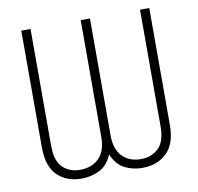

<svg xmlns="http://www.w3.org/2000/svg" viewBox="-81 -813 934 906"><g transform="rotate(-10 385.5 -359.5)"><path d="M78.6 -168V-727.5H123V-168Q123 -95.2 155.5 -63.7Q188 -32.2 237.8 -32.2Q294.9 -32.2 329.1 -66.2Q363.3 -100.1 363.3 -168V-727.5H407.7V-168Q407.7 -100.1 441.4 -66.2Q475.1 -32.2 529.8 -32.2Q581.1 -32.2 614.3 -64Q647.5 -95.7 647.5 -168V-727.5H691.9V-168Q691.9 -76.7 646.5 -33.4Q601.1 9.8 528.8 9.8Q483.9 9.8 445.6 -9.5Q407.2 -28.8 385.3 -79.6Q363.3 -28.8 323.7 -9.5Q284.2 9.8 239.3 9.8Q167 9.8 122.8 -33.4Q78.6 -76.7 78.6 -168Z"/></g></svg>

Font: Inter Display ExtraLight
Style: Regular
Weight: 200
Designer: Rasmus Andersson
Foundry: rsms
Version: Version 4.000;git-a52131595